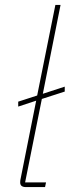

<svg xmlns="http://www.w3.org/2000/svg" viewBox="-20 -760 283 780"><path d="M167 -19 163 0H85Q74 0 68 -4.5Q62 -9 62 -19Q62 -24 62.5 -27.5Q63 -31 64 -35L127 -351L54 -327V-347L131 -372L205 -740H226L154 -379L243 -408V-388L150 -358L82 -19Z"/></svg>

Font: IBM Plex Sans Thin
Style: Italic
Weight: 250
Italic angle: -11.31°
Designer: Mike Abbink, Paul van der Laan, Pieter van Rosmalen
Foundry: Bold Monday
Version: Version 3.201